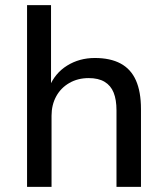

<svg xmlns="http://www.w3.org/2000/svg" viewBox="-20 -725 650 745"><path d="M85 0V-705H178V-387H171Q193 -441 240.5 -470.5Q288 -500 348 -500Q408 -500 448 -478.5Q488 -457 507.5 -413Q527 -369 527 -302V0H432V-297Q432 -338 421 -365.5Q410 -393 386 -407.5Q362 -422 324 -422Q282 -422 249 -403Q216 -384 198 -351Q180 -318 180 -276V0Z"/></svg>

Font: Nunito Sans 10pt Medium
Style: Regular
Weight: 500
Designer: Vernon Adams
Foundry: Vernon Adams
Version: Version 3.101;gftools[0.9.27]